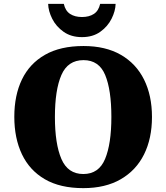

<svg xmlns="http://www.w3.org/2000/svg" viewBox="-20 -963 860 993"><path d="M411 10Q291 10 212 -36Q133 -82 93.5 -165Q54 -248 54 -359Q54 -470 93.5 -552Q133 -634 212.5 -679.5Q292 -725 412 -725Q526 -725 605 -679.5Q684 -634 725 -551.5Q766 -469 766 -358Q766 -247 725 -164.5Q684 -82 604.5 -36Q525 10 411 10ZM411 -63Q491 -63 523.5 -141Q556 -219 556 -358Q556 -498 524 -575Q492 -652 412 -652Q331 -652 297.5 -575Q264 -498 264 -358Q264 -219 297.5 -141Q331 -63 411 -63ZM404 -771Q348 -771 309 -798.5Q270 -826 250 -866Q230 -906 229 -943H310Q318 -907 342.5 -891Q367 -875 404 -875Q441 -875 465.5 -891Q490 -907 498 -943H578Q577 -906 557 -866Q537 -826 498.5 -798.5Q460 -771 404 -771Z"/></svg>

Font: Noto Serif Black
Style: Regular
Weight: 900
Designer: Monotype Design Team
Foundry: Monotype Imaging Inc.
Version: Version 2.014; ttfautohint (v1.8.4.7-5d5b)